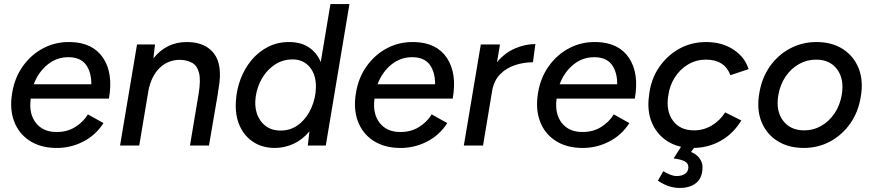

<svg xmlns="http://www.w3.org/2000/svg" viewBox="-20 -720 4319 950"><path d="M252 12Q177 10 124.5 -25Q72 -60 49.5 -120.5Q27 -181 40 -259Q52 -335 93.5 -393Q135 -451 196 -482.5Q257 -514 330 -512Q440 -509 490.5 -433Q541 -357 519 -232H132Q122 -157 157.5 -112Q193 -67 258 -67Q310 -66 350.5 -90.5Q391 -115 415 -154L492 -111Q453 -50 389 -18Q325 14 252 12ZM147 -303H432Q432 -363 405.5 -399.5Q379 -436 321 -437Q262 -438 216 -401Q170 -364 147 -303Z M574 0 658 -500H747L739 -431Q803 -512 904 -512Q995 -512 1038.5 -455.5Q1082 -399 1062 -285L1059 -266L1058 -260V-257L1014 0H920L963 -257Q974 -325 964.5 -360.5Q955 -396 930 -409.5Q905 -423 871 -424Q812 -424 771 -385Q730 -346 715 -275L669 0Z M1340 12Q1279 12 1234 -17Q1189 -46 1166 -97.5Q1143 -149 1147 -216Q1150 -275 1170 -328Q1190 -381 1224.5 -422.5Q1259 -464 1306 -488Q1353 -512 1410 -512Q1469 -512 1508.5 -485.5Q1548 -459 1567 -413L1615 -700H1709L1592 0H1503L1511 -70Q1477 -29 1432.5 -8.5Q1388 12 1340 12ZM1368 -74Q1421 -74 1460 -105.5Q1499 -137 1520.5 -186Q1542 -235 1543 -286Q1545 -348 1513.5 -387Q1482 -426 1428 -426Q1374 -426 1332.5 -395Q1291 -364 1268 -316.5Q1245 -269 1243 -216Q1242 -154 1276 -114Q1310 -74 1368 -74Z M1953 12Q1878 10 1825.5 -25Q1773 -60 1750.5 -120.5Q1728 -181 1741 -259Q1753 -335 1794.5 -393Q1836 -451 1897 -482.5Q1958 -514 2031 -512Q2141 -509 2191.5 -433Q2242 -357 2220 -232H1833Q1823 -157 1858.5 -112Q1894 -67 1959 -67Q2011 -66 2051.5 -90.5Q2092 -115 2116 -154L2193 -111Q2154 -50 2090 -18Q2026 14 1953 12ZM1848 -303H2133Q2133 -363 2106.5 -399.5Q2080 -436 2022 -437Q1963 -438 1917 -401Q1871 -364 1848 -303Z M2275 0 2359 -500H2454L2439 -412Q2477 -458 2527.5 -480Q2578 -502 2629 -502L2617 -412Q2572 -412 2529 -398Q2486 -384 2455 -353Q2424 -322 2415 -270L2370 0Z M2854 12Q2779 10 2726.5 -25Q2674 -60 2651.5 -120.5Q2629 -181 2642 -259Q2654 -335 2695.5 -393Q2737 -451 2798 -482.5Q2859 -514 2932 -512Q3042 -509 3092.5 -433Q3143 -357 3121 -232H2734Q2724 -157 2759.5 -112Q2795 -67 2860 -67Q2912 -66 2952.5 -90.5Q2993 -115 3017 -154L3094 -111Q3055 -50 2991 -18Q2927 14 2854 12ZM2749 -303H3034Q3034 -363 3007.5 -399.5Q2981 -436 2923 -437Q2864 -438 2818 -401Q2772 -364 2749 -303Z M3408 12Q3334 12 3282 -21.5Q3230 -55 3205.5 -113Q3181 -171 3191 -244Q3199 -324 3239 -384Q3279 -444 3339.5 -478Q3400 -512 3474 -512Q3552 -512 3608.5 -475Q3665 -438 3684 -378L3594 -348Q3565 -425 3473 -425Q3426 -425 3386 -402Q3346 -379 3319.5 -338Q3293 -297 3286 -244Q3275 -170 3310 -122.5Q3345 -75 3414 -75Q3462 -75 3502.5 -99.5Q3543 -124 3568 -164L3648 -124Q3608 -58 3545.5 -23Q3483 12 3408 12ZM3342 210Q3319 210 3293 202.5Q3267 195 3235 174L3262 127Q3278 137 3295.5 144Q3313 151 3328 151Q3353 151 3369.5 140Q3386 129 3386 107Q3386 87 3366.5 77.5Q3347 68 3313 64L3358 -7L3420 4L3399 32Q3425 42 3440.5 62.5Q3456 83 3456 107Q3456 158 3426 184Q3396 210 3342 210Z M3957 12Q3881 12 3826.5 -22.5Q3772 -57 3747.5 -118Q3723 -179 3737 -259Q3749 -334 3789 -391Q3829 -448 3889 -480Q3949 -512 4020 -512Q4096 -512 4150 -477.5Q4204 -443 4228.5 -382Q4253 -321 4239 -241Q4227 -166 4187 -109Q4147 -52 4087.5 -20Q4028 12 3957 12ZM3959 -75Q4005 -75 4044 -97.5Q4083 -120 4109.5 -159.5Q4136 -199 4145 -251Q4158 -329 4122 -377Q4086 -425 4018 -425Q3972 -425 3932.5 -402.5Q3893 -380 3866.5 -340.5Q3840 -301 3831 -249Q3818 -171 3854.5 -123Q3891 -75 3959 -75Z"/></svg>

Font: Figtree Medium
Style: Italic
Weight: 500
Italic angle: -9.5°
Foundry: Erik Kennedy
Version: Version 2.001; ttfautohint (v1.8.4.7-5d5b);gftools[0.9.27]